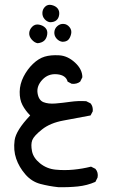

<svg xmlns="http://www.w3.org/2000/svg" viewBox="-20 -452 540 795"><path d="M221 323Q183 319 147 309.5Q111 300 85 270Q59 240 47 205Q35 170 40.5 129Q46 88 105 26Q85 6 73 -17Q61 -40 61.5 -72Q62 -104 77.5 -134.5Q93 -165 116.5 -187.5Q140 -210 165 -217.5Q190 -225 225 -223Q260 -221 290.5 -193Q321 -165 321 -132L312 -114Q298 -103 277 -105L260 -114Q253 -141 216.5 -144.5Q180 -148 155.5 -122Q131 -96 135.5 -66.5Q140 -37 160 -29Q180 -21 210 -23.5Q240 -26 271.5 -30.5Q303 -35 337 -33L355 -24Q366 -11 364 9L355 26Q298 37 243 47Q188 57 154 84Q120 111 113.5 128.5Q107 146 112.5 174Q118 202 146 224.5Q174 247 210.5 250.5Q247 254 284 250.5Q321 247 357 238L375 247Q388 262 384 283L375 301Q341 316 302.5 320Q264 324 221 323ZM136 -273Q123 -275 111.5 -288Q100 -301 101 -315.5Q102 -330 113.5 -341.5Q125 -353 141.5 -350Q158 -347 168 -336.5Q178 -326 175.5 -309.5Q173 -293 163.5 -284Q154 -275 136 -273ZM238 -279Q224 -281 214 -292.5Q204 -304 205 -319Q206 -334 217.5 -344Q229 -354 243.5 -353Q258 -352 268 -339.5Q278 -327 274.5 -311.5Q271 -296 263 -287.5Q255 -279 238 -279ZM187 -360Q174 -362 164.5 -373Q155 -384 155.5 -399Q156 -414 167 -424.5Q178 -435 194.5 -431Q211 -427 219 -416.5Q227 -406 225 -391Q223 -376 213.5 -368Q204 -360 187 -360Z"/></svg>

Font: NaniFont Regular
Style: Regular
Weight: 400
Designer: Nanigashitei
Version: Version 1.036